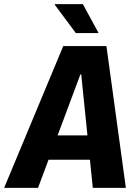

<svg xmlns="http://www.w3.org/2000/svg" viewBox="-50 -909 670 929"><path d="M-30 0 256 -686H465L559 0H399L343 -549H339L134 0ZM117 -136 134 -254H460L443 -136ZM317 -749 215 -886 216 -889H351L427 -749Z"/></svg>

Font: Chivo Mono
Style: Bold Italic
Weight: 700
Italic angle: -8.05°
Monospace: yes
Version: Version 1.008